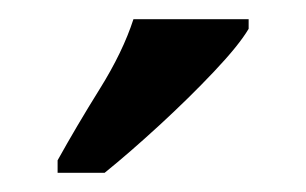

<svg xmlns="http://www.w3.org/2000/svg" viewBox="-20 -786 319 200"><path d="M40 -619Q60 -655 84 -693.5Q108 -732 119 -766H239V-756Q229 -739 203 -711.5Q177 -684 146 -655.5Q115 -627 89 -606H40Z"/></svg>

Font: Noto Serif Ethiopic ExtraCondensed SemiBold
Style: Regular
Weight: 600
Width: 2
Designer: Monotype Design Team
Foundry: Monotype Imaging Inc.
Version: Version 2.102; ttfautohint (v1.8.4.7-5d5b)